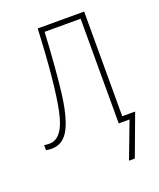

<svg xmlns="http://www.w3.org/2000/svg" viewBox="-132 -610 720 867"><g transform="rotate(-20 228.0 -177.0)"><path d="M377 -25H439L365 174H337L403 0H351V-503H178Q169 -337 156 -224.5Q143 -112 114 -54Q85 4 28 4Q18 4 11.5 3Q5 2 1 1V-23Q9 -21 27 -21Q92 -21 117 -146.5Q142 -272 154 -528H377Z"/></g></svg>

Font: Noto Sans SemiCondensed Thin
Style: Regular
Weight: 100
Width: 4
Designer: Monotype Design Team
Foundry: Monotype Imaging Inc.
Version: Version 2.013; ttfautohint (v1.8.4.7-5d5b)